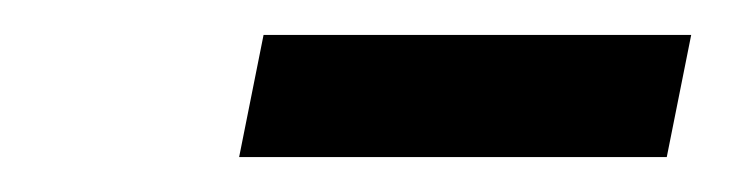

<svg xmlns="http://www.w3.org/2000/svg" viewBox="-20 -306 432 110"><path d="M117 -216H362L376 -286H131Z"/></svg>

Font: Heuristica
Style: Italic
Weight: 400
Italic angle: -13°
Version: Version 1.0.1